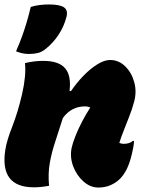

<svg xmlns="http://www.w3.org/2000/svg" viewBox="-27 -833 647 861"><path d="M85 -550Q105 -555 125.5 -557.5Q146 -560 167 -560Q236 -560 264.5 -527.5Q293 -495 285 -426L291 -424Q316 -461 347 -493Q378 -525 409.5 -544.5Q441 -564 467 -564Q505 -564 534 -536Q563 -508 575 -464.5Q587 -421 574 -375Q565 -341 551.5 -308Q538 -275 530 -253Q524 -239 517.5 -220.5Q511 -202 508 -192Q511 -191 516.5 -189.5Q522 -188 529 -188Q539 -188 550 -191Q561 -194 568 -201H574Q573 -177 565 -145Q555 -102 541.5 -75Q528 -48 511 -31Q494 -14 469.5 -3Q445 8 414 8Q378 8 347.5 -19Q317 -46 301.5 -86.5Q286 -127 294 -169Q299 -192 311.5 -223.5Q324 -255 341.5 -288.5Q359 -322 378 -351Q366 -356 355 -356Q293 -356 255 -304Q236 -244 220 -195.5Q204 -147 196 -100.5Q188 -54 193 0Q158 7 125 7Q-30 7 -3 -162Q3 -202 28 -265.5Q53 -329 72 -411Q91 -494 85 -550ZM193 -813Q241 -813 260 -800Q279 -787 271 -757Q260 -714 235.5 -677Q211 -640 177 -613Q161 -600 143.5 -595.5Q126 -591 103 -591Q84 -591 69 -595Q54 -599 45 -603Q61 -640 71 -667.5Q81 -695 90.5 -726Q100 -757 111 -802Q131 -808 151 -810.5Q171 -813 193 -813Z"/></svg>

Font: Recursive Mn Csl St XBk
Style: Italic
Weight: 1000
Italic angle: -15°
Monospace: yes
Version: Version 1.079;hotconv 1.0.112;makeotfexe 2.5.65598; ttfautoh